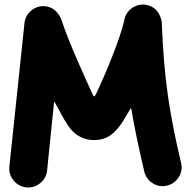

<svg xmlns="http://www.w3.org/2000/svg" viewBox="-20 -746 840 850"><path d="M96.2 83.5C119.1 85.9 139.6 79.6 157.7 64.9C175.8 50.3 186 31.7 188.5 8.8L219.7 -297.4C231.9 -277.3 242.2 -257.8 251.5 -239.7C258.8 -226.1 268.1 -210.4 279.8 -192.4C302.7 -156.7 339.4 -126 396.5 -126C422.9 -126 444.8 -131.8 462.9 -143.1C498 -166 521 -201.7 537.1 -230.5C544.4 -243.7 552.2 -254.9 560.5 -268.6C575.7 -178.2 595.2 -86.4 618.7 13.2C624 35.6 636.7 53.2 656.2 65.4C675.8 77.6 696.8 81.1 719.2 75.7C741.7 70.3 759.3 57.6 771.5 38.1C783.7 18.6 787.1 -2.4 781.7 -24.9C730.5 -240.7 705.6 -397.5 696.3 -645.5C695.8 -658.7 690.4 -673.8 680.2 -690.4C669.9 -706.5 654.8 -717.3 635.7 -722.7C612.8 -729 590.8 -726.1 569.8 -713.9C548.8 -701.2 535.6 -683.1 530.8 -659.2C515.1 -581.5 444.3 -410.6 403.3 -326.2C400.9 -321.8 398.4 -319.3 397 -319.3C395 -319.3 393.1 -321.8 391.1 -326.2C352.1 -411.6 286.1 -554.7 252.4 -657.2C248.5 -668.9 241.2 -681.2 230 -693.8C218.8 -706.1 204.6 -713.9 187.5 -717.3C163.6 -721.7 142.1 -716.8 122.1 -702.1C102.1 -687 90.8 -667.5 88.4 -643.6L21.5 -8.8C19 14.2 25.4 34.7 40 52.7C54.7 70.8 73.2 81.1 96.2 83.5Z"/></svg>

Font: Mikhak Black
Style: Regular
Weight: 900
Designer: Amin Abedi
Version: Version 3.2